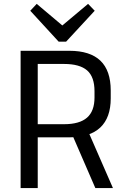

<svg xmlns="http://www.w3.org/2000/svg" viewBox="-20 -959 639 979"><path d="M85.1 -700H333.7Q439.3 -700 492 -649.5Q544.6 -599 544.6 -497.4V-457.2Q544.6 -359.3 491.5 -309Q438.4 -258.7 333.7 -258.7H167.5V-325.7H306.3Q385.4 -325.7 423.6 -359Q461.9 -392.3 461.9 -461.6V-493.6Q461.9 -567.2 424.1 -600.1Q386.2 -632.9 306.3 -632.9H152L172.4 -660.6V0H85.1ZM344.7 -280.3 433.6 -280.1 555.9 0H466.2ZM462.9 -904.2 317.1 -746.6H279.1L134.3 -904.2L167.2 -939.3L319.3 -811.1H276.2L429.1 -939.3Z"/></svg>

Font: Pathway Extreme 8pt Thin 12pt
Style: Regular
Weight: 100
Version: Version 1.001;gftools[0.9.26]